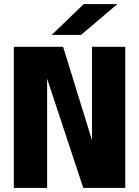

<svg xmlns="http://www.w3.org/2000/svg" viewBox="-20 -932 690 952"><path d="M48.6 0V-700H292.9L467.3 -135.8H436.1V-700H601.1V0H392.9L206.9 -562.2H213.6V0ZM381.9 -758.7H236.4L395.4 -912H562.2Z"/></svg>

Font: Trispace Thin
Style: Regular
Weight: 100
Designer: Tyler Finck
Foundry: Etcetera Type Company
Version: Version 1.210